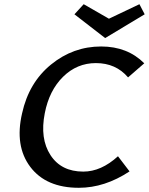

<svg xmlns="http://www.w3.org/2000/svg" viewBox="-20 -886 708 913"><path d="M668 -818 480 -705 334 -818 378 -866 498 -797 643 -866ZM436 -586Q346 -586 280 -521Q214 -456 193 -348Q169 -227 220 -148.5Q271 -70 376 -70Q461 -70 541 -143L596 -71Q478 7 355 7Q199 7 124 -92.5Q49 -192 85 -347Q117 -493 222.5 -579Q328 -665 461 -665Q586 -665 666 -585L589 -518Q531 -586 436 -586Z"/></svg>

Font: EauTestInfant Semibold
Style: Italic
Weight: 600
Italic angle: -12°
Designer: Christian Thalmann (Catharsis Fonts)
Version: Version 0.001;PS 000.001;hotconv 1.0.88;makeotf.lib2.5.64775